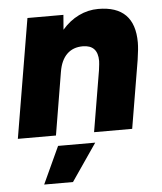

<svg xmlns="http://www.w3.org/2000/svg" viewBox="-52 -557 677 803"><g transform="rotate(-5 287.0 -156.0)"><path d="M92 -500H243L238 -438Q269 -474 308 -493Q347 -512 390 -512Q543 -512 543 -358Q543 -332 536 -286L531 -256L488 0H328L371 -256Q375 -286 375 -295Q375 -362 312 -362Q271 -362 245.5 -337Q220 -312 212 -264L168 0H8ZM173 44H329L222 200H101Z"/></g></svg>

Font: Oak Sans ExtraBold
Style: Italic
Weight: 800
Italic angle: -9.49998°
Foundry: Erik Kennedy, Walven
Version: Version 1.000